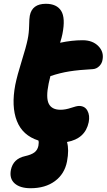

<svg xmlns="http://www.w3.org/2000/svg" viewBox="-20 -745 559 1006"><path d="M140.1 241.2Q85.4 241.2 56.9 216.1Q28.3 190.9 37.1 145Q49.3 86.9 110.8 73.2Q144 65.9 160.4 53.5Q176.8 41 181.2 19Q184.6 0.5 181.2 -8.8Q98.1 -35.2 68.4 -111.3Q38.6 -187.5 60.1 -300.8Q70.3 -350.6 93.5 -424.6Q116.7 -498.5 125 -539.1Q131.8 -571.3 132.6 -610.1Q133.3 -648.9 136.2 -663.1Q148.4 -725.1 220.2 -725.1Q277.3 -725.1 300.5 -688Q323.7 -650.9 307.1 -566.9Q303.7 -549.3 294.9 -521Q356.4 -534.2 413.1 -534.2Q464.8 -534.2 495.1 -503.7Q525.4 -473.1 517.1 -431.2Q514.2 -412.6 500 -398.4Q485.8 -384.3 466.8 -382.8Q394 -378.9 344.5 -371.1Q294.9 -363.3 244.1 -346.2Q243.2 -340.8 239.7 -327.9Q236.3 -314.9 234.9 -307.1Q219.7 -232.9 235.6 -201.4Q251.5 -169.9 296.9 -169.9Q322.8 -169.9 352.3 -179.9Q381.8 -189.9 394 -189.9Q424.8 -189.9 438.2 -164.8Q451.7 -139.6 444.8 -105Q426.8 -18.1 331.1 -1Q342.8 39.6 331.1 101.1Q318.4 166.5 267.8 203.9Q217.3 241.2 140.1 241.2Z"/></svg>

Font: Shantell Sans Bouncy
Style: Italic
Weight: 800
Italic angle: -11.31°
Designer: Stephen Nixon, Anya Danilova, Shantell Martin
Foundry: Arrow Type
Version: Version 1.006;[9816181b4]